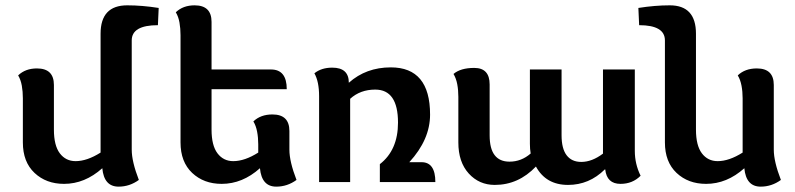

<svg xmlns="http://www.w3.org/2000/svg" viewBox="-20 -676 2951 713"><path d="M469.2 -120.1Q469.2 -76.2 495.6 -7.8Q461.4 17.1 420.4 17.1Q366.2 17.1 359.9 -51.3Q294.9 6.8 217.8 6.8Q151.4 6.8 108.2 -33.9Q64.9 -74.7 64.9 -147V-311Q64.9 -335.9 61 -357.9Q57.1 -379.9 47.4 -396Q74.2 -421.9 117.2 -421.9Q180.2 -421.9 180.2 -360.4V-194.8Q180.2 -135.7 202.1 -106.7Q224.1 -77.6 260.7 -77.6Q303.2 -77.6 353.5 -109.4V-550.8Q353.5 -656.2 452.6 -656.2Q507.8 -656.2 569.3 -646.5L566.4 -582.5Q469.2 -582.5 469.2 -525.9Z M765.6 -344.7V-194.8Q765.6 -135.7 787.6 -106.7Q809.6 -77.6 846.2 -77.6Q888.7 -77.6 939 -109.4V-140.1Q939 -165 934.8 -187Q930.7 -209 920.9 -225.1Q947.8 -251 991.7 -251Q1054.7 -251 1054.7 -189.5V-120.1Q1054.7 -76.2 1081.1 -7.8Q1046.9 17.1 1005.9 17.1Q951.7 17.1 945.3 -51.3Q880.4 6.8 803.2 6.8Q736.8 6.8 693.6 -33.9Q650.4 -74.7 650.4 -147V-545.4Q650.4 -570.3 646.5 -592.3Q642.6 -614.3 632.8 -630.4Q659.7 -656.2 702.6 -656.2Q765.6 -656.2 765.6 -594.7V-418H986.3Q1044.9 -418 1044.9 -344.7Z M1596.7 0H1390.6V-66.4Q1458 -118.7 1458 -220.7Q1458 -343.3 1373.5 -343.3Q1317.9 -343.3 1280.3 -309.1V0H1165V-318.8Q1165 -373 1147.5 -403.8Q1173.3 -424.8 1213.9 -424.8Q1275.4 -424.8 1275.4 -368.7Q1339.4 -425.8 1431.2 -425.8Q1577.1 -425.8 1577.1 -250.5Q1577.1 -157.7 1500 -73.7H1545.4Q1596.7 -73.7 1596.7 0Z M2227.5 -46.9H2226.1Q2168 10.7 2089.4 10.7Q2007.3 10.7 1970.2 -57.6Q1905.3 10.7 1817.4 10.7Q1759.3 10.7 1720.7 -31.7Q1682.1 -74.2 1682.1 -147V-316.4Q1682.1 -341.3 1678 -363.3Q1673.8 -385.3 1664.1 -401.4Q1690.4 -423.8 1741.2 -423.8Q1798.3 -423.8 1798.3 -362.3V-173.8Q1798.3 -124 1816.9 -99.9Q1835.4 -75.7 1872.1 -75.7Q1916 -75.7 1950.7 -106Q1947.8 -122.6 1947.8 -142.1V-418H2065.4V-173.8Q2065.4 -124 2084.2 -99.4Q2103 -74.7 2138.7 -74.7Q2178.2 -74.7 2219.2 -105.5V-418H2337.4V-115.7Q2337.4 -66.9 2358.9 -23.4Q2329.1 6.8 2284.2 6.8Q2233.4 6.8 2227.5 -46.9Z M2564.5 -194.8Q2564.5 -135.7 2586.4 -106.7Q2608.4 -77.6 2645 -77.6Q2687.5 -77.6 2737.8 -109.4V-311Q2737.8 -335.9 2733.6 -357.9Q2729.5 -379.9 2719.7 -396Q2746.6 -421.9 2790.5 -421.9Q2853.5 -421.9 2853.5 -360.4V-120.1Q2853.5 -76.2 2879.9 -7.8Q2845.7 17.1 2804.7 17.1Q2750.5 17.1 2744.1 -51.3Q2679.2 6.8 2602.1 6.8Q2535.6 6.8 2492.4 -33.9Q2449.2 -74.7 2449.2 -147V-525.9Q2449.2 -582.5 2353.5 -582.5L2350.6 -646.5Q2412.1 -656.2 2467.3 -656.2Q2564.5 -656.2 2564.5 -550.8Z"/></svg>

Font: ALMAS
Style: Bold
Weight: 700
Designer: ALMAS Font/ by Husham Jawad Kadhim, derived from the Bainsely font by/ Paul James MIller
Foundry: High-Logic / Made with FontCreator
Version: Version 1.411;September 19, 2021;FontCreator 14.0.0.2814 32-